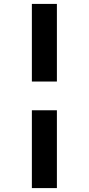

<svg xmlns="http://www.w3.org/2000/svg" viewBox="-20 -760 453 982"><path d="M143 202V-196H271V202ZM143 -343V-740H271V-343Z"/></svg>

Font: Lexend Giga Medium
Style: Regular
Weight: 500
Designer: Bonnie Shaver-Troup, Thomas Jockin
Foundry: Lexend
Version: Version 1.007